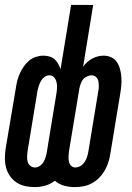

<svg xmlns="http://www.w3.org/2000/svg" viewBox="-20 -755 540 783"><path d="M122 8Q102 8 83 4Q64 0 48 -10.5Q32 -21 21 -36.5Q10 -52 5 -70.5Q0 -89 0 -109Q0 -129 3 -149L45 -398Q47 -413 51 -428Q55 -443 61.5 -457Q68 -471 77.5 -484.5Q87 -498 99 -508Q111 -518 126.5 -523Q142 -528 157 -528Q170 -528 182 -524.5Q194 -521 202.5 -513.5Q211 -506 217 -495Q223 -484 227 -473L270 -735H360L319 -483Q326 -493 335.5 -501.5Q345 -510 356 -516Q367 -522 379 -525Q391 -528 402 -528Q420 -528 434.5 -521Q449 -514 457.5 -500.5Q466 -487 470 -471Q474 -455 475 -438.5Q476 -422 474.5 -405Q473 -388 470 -371L429 -122Q426 -105 420 -88Q414 -71 404.5 -55.5Q395 -40 382 -27.5Q369 -15 352.5 -6.5Q336 2 319 5Q302 8 285 8Q262 8 240.5 2Q219 -4 204 -18Q186 -4 164.5 2Q143 8 122 8ZM287 -72Q298 -72 308 -78Q318 -84 324.5 -93.5Q331 -103 334.5 -113.5Q338 -124 340 -135L381 -384Q383 -394 383 -404.5Q383 -415 381 -424.5Q379 -434 371.5 -441Q364 -448 354 -448Q345 -448 335 -443.5Q325 -439 319 -431.5Q313 -424 309.5 -414.5Q306 -405 304 -396L261 -136Q260 -126 259.5 -116Q259 -106 261 -96Q263 -86 270 -79Q277 -72 287 -72ZM123 -72Q133 -72 142.5 -78.5Q152 -85 157.5 -94.5Q163 -104 166 -114Q169 -124 171 -135L210 -373Q212 -385 212.5 -397Q213 -409 210.5 -420Q208 -431 200.5 -439.5Q193 -448 181 -448Q171 -448 162 -441.5Q153 -435 147.5 -425.5Q142 -416 138.5 -405.5Q135 -395 133 -385L92 -136Q91 -126 90.5 -115Q90 -104 93 -94.5Q96 -85 104 -78.5Q112 -72 123 -72Z"/></svg>

Font: Iosevka SS18 Medium
Style: Italic
Weight: 500
Italic angle: -9°
Monospace: yes
Designer: Belleve Invis
Foundry: Belleve Invis
Version: Version 25.1.1; ttfautohint (v1.8.4)